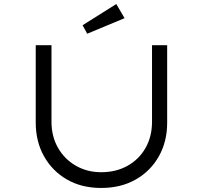

<svg xmlns="http://www.w3.org/2000/svg" viewBox="-20 -924 1006 951"><path d="M481 7Q384 7 311.5 -35Q239 -77 198 -150Q157 -223 157 -317V-700H235V-321Q235 -248 267.5 -191.5Q300 -135 356 -103Q412 -71 481 -71Q555 -71 612 -103Q669 -135 701 -191.5Q733 -248 733 -321V-700H808V-316Q808 -223 767 -150Q726 -77 652.5 -35Q579 7 481 7ZM412 -757 389 -799 556 -904 597 -834Z"/></svg>

Font: Lexend Peta Light
Style: Regular
Weight: 300
Version: Version 1.007